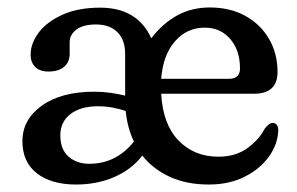

<svg xmlns="http://www.w3.org/2000/svg" viewBox="-20 -483 794 514"><path d="M723 -290Q723 -232 659.5 -232H411.5Q416 -150 458 -106.8Q500 -63.5 564.5 -63.5Q610.5 -63.5 642 -86.2Q673.5 -109 689 -139Q701 -154 710 -154Q725 -153 725 -133.5Q723.5 -96.5 699.8 -63.5Q676 -30.5 634.8 -9.8Q593.5 11 539 11Q479 11 434.2 -9.8Q389.5 -30.5 361 -66.5Q332 -29 285.8 -9Q239.5 11 183.5 11Q117.5 11 78.8 -19Q40 -49 40 -105Q40 -163 92 -200.2Q144 -237.5 232.5 -237.5Q254.5 -237.5 275.8 -234.5Q297 -231.5 315 -227V-338.5Q315 -376.5 294.2 -397Q273.5 -417.5 237 -417.5Q202.5 -417.5 184.5 -403.8Q166.5 -390 166.5 -370V-339Q166.5 -316.5 151.5 -304Q136.5 -291.5 110 -291.5Q86.5 -291.5 74.2 -303.8Q62 -316 62 -336.5Q62 -367.5 84.2 -396.5Q106.5 -425.5 148.2 -444Q190 -462.5 248 -462.5Q348 -462.5 385 -380.5Q415.5 -420.5 454.5 -441.8Q493.5 -463 541.5 -463Q595.5 -463 636.2 -440.8Q677 -418.5 700 -379.2Q723 -340 723 -290ZM528 -409Q480.5 -409 448.5 -372.5Q416.5 -336 411.5 -272H592.5Q622.5 -272 622.5 -299.5Q622.5 -348.5 596.2 -378.8Q570 -409 528 -409ZM141.5 -120.5Q141.5 -83 163.5 -63.8Q185.5 -44.5 219 -44.5Q291 -44.5 338.5 -104Q321 -140.5 316.5 -186Q299.5 -191.5 281.2 -195Q263 -198.5 242 -198.5Q196 -198.5 168.8 -177.8Q141.5 -157 141.5 -120.5Z"/></svg>

Font: Fraunces 72pt S100
Style: Regular
Weight: 400
Version: Version 1.000; ttfautohint (v1.8.3)